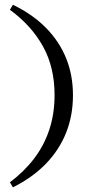

<svg xmlns="http://www.w3.org/2000/svg" viewBox="-20 -651 445 825"><path d="M35.5 154 22.6 132.3Q83.9 86.3 126.6 30.2Q169.4 -25.8 191.9 -94Q214.5 -162.1 214.5 -242.7Q214.5 -362.1 164.5 -452Q114.5 -541.9 22.6 -608.9L35.5 -630.6Q120.2 -589.5 177.4 -531.5Q234.7 -473.4 264.1 -400.8Q293.5 -328.2 293.5 -241.9Q293.5 -154 263.7 -79.8Q233.9 -5.6 176.6 53.2Q119.4 112.1 35.5 154Z"/></svg>

Font: Playfair 12pt Medium
Style: Regular
Weight: 500
Designer: Claus Eggers Sørensen
Foundry: Claus Eggers Sørensen
Version: Version 2.000;gftools[0.9.28]